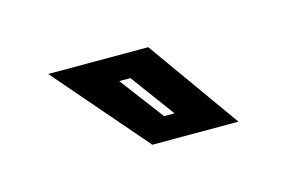

<svg xmlns="http://www.w3.org/2000/svg" viewBox="-36 -755 415 266"><g transform="rotate(-15 172.0 -622.0)"><path d="M281 -556H157.5L43.5 -688H187ZM198.5 -590 152 -653H136L183.5 -590Z"/></g></svg>

Font: Tourney Condensed Regular
Style: Bold Italic
Weight: 700
Width: 3
Italic angle: -12°
Designer: Tyler Finck
Foundry: Etcetera Type Co
Version: Version 1.010; ttfautohint (v1.8.3)